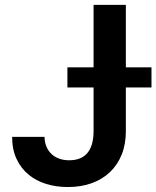

<svg xmlns="http://www.w3.org/2000/svg" viewBox="-20 -747 633 777"><path d="M160.2 -193.2Q160.5 -171.2 168 -153.6Q175.4 -136 188.4 -123.8Q201.3 -111.5 219.6 -104.9Q237.9 -98.4 259.6 -98.4Q358 -98.4 358.7 -215.9V-393.1H252.8V-474.4H358.7V-727.3H489.3V-474.4H593V-393.1H489.3V-215.9Q489.3 -163.4 472.5 -121.4Q455.6 -79.5 424.7 -50.2Q393.8 -21 350.7 -5.5Q307.5 9.9 254.6 9.9Q207.7 9.9 166.7 -2.7Q125.7 -15.3 95.2 -40.7Q64.6 -66.1 46.9 -104Q29.1 -142 29.1 -193.2Z"/></svg>

Font: Inter P Semi Bold
Style: Regular
Weight: 600
Designer: Rasmus Andersson
Foundry: rsms
Version: Version 3.018;git-588b23468